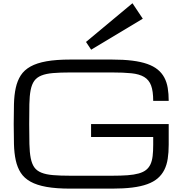

<svg xmlns="http://www.w3.org/2000/svg" viewBox="-20 -1126 1103 1162"><path d="M844.2 -1012.7 781.7 -1106.4 500.5 -872.1 531.7 -825.2ZM907.2 -515.6Q907.2 -574.2 894.5 -608.4Q881.8 -642.6 852.5 -660.2Q823.2 -677.7 775.4 -682.6Q727.5 -687.5 657.2 -687.5H406.2Q343.8 -687.5 301 -683.8Q258.3 -680.2 230.5 -668.9Q202.6 -657.7 187.5 -636.7Q172.4 -615.7 165.5 -581.1Q158.7 -546.4 157.7 -495.8Q156.7 -445.3 156.7 -375Q156.7 -304.7 158 -254.2Q159.2 -203.6 166 -168.9Q172.9 -134.3 187.7 -113.3Q202.6 -92.3 230.5 -81.1Q258.3 -69.8 301 -66.2Q343.8 -62.5 406.2 -62.5H657.7Q712.4 -62.5 752 -65.4Q791.5 -68.4 819.3 -76.2Q847.2 -84 864.3 -97.7Q881.3 -111.3 890.9 -132.1Q900.4 -152.8 903.8 -181.9Q907.2 -210.9 907.2 -250V-296.9H531.2V-375H1001V-250Q1001 -203.1 995.1 -165.3Q989.3 -127.4 974.4 -97.9Q959.5 -68.4 934.6 -46.9Q909.7 -25.4 871.6 -11.5Q833.5 2.4 780.8 9Q728 15.6 657.7 15.6H406.2Q320.3 15.6 261.5 5.1Q202.6 -5.4 164.6 -26.6Q126.5 -47.9 105.7 -80.1Q85 -112.3 75.4 -155.8Q65.9 -199.2 64.5 -253.9Q63 -308.6 63 -375Q63 -441.4 64.5 -496.1Q65.9 -550.8 75.4 -594.2Q85 -637.7 105.7 -669.9Q126.5 -702.1 164.6 -723.4Q202.6 -744.6 261.5 -755.1Q320.3 -765.6 406.2 -765.6H657.2Q727.5 -765.6 780.3 -759Q833 -752.4 871.1 -739Q909.2 -725.6 934.3 -705.1Q959.5 -684.6 974.4 -656.7Q989.3 -628.9 995.1 -593.8Q1001 -558.6 1001 -515.6Z"/></svg>

Font: Michroma
Style: Regular
Weight: 400
Version: Version 1.000